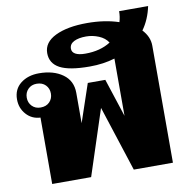

<svg xmlns="http://www.w3.org/2000/svg" viewBox="-87 -887 951 971"><g transform="rotate(-10 388.5 -401.0)"><path d="M687 -685Q723 -647 723 -601V0H522L413 -336L303 0H103V-341Q59 -343 30.5 -375Q2 -407 2 -452Q2 -504 39.5 -533.5Q77 -563 134 -563Q208 -563 255.5 -529Q303 -495 303 -433V-277L369 -472H459L523 -276V-570Q464 -552 394 -552Q289 -552 241 -577.5Q193 -603 193 -656Q193 -711 254.5 -741Q316 -771 418 -771Q508 -771 580 -747Q588 -773 588 -802H737Q723 -735 687 -685ZM513 -654Q497 -679 465.5 -692Q434 -705 401 -705Q362 -705 338.5 -693Q315 -681 315 -657Q315 -639 332.5 -629.5Q350 -620 383 -620Q460 -620 513 -654ZM176 -452Q176 -478 159 -495.5Q142 -513 113 -513Q86 -513 69 -495.5Q52 -478 52 -452Q52 -426 69 -408.5Q86 -391 113 -391Q142 -391 159 -408.5Q176 -426 176 -452Z"/></g></svg>

Font: Taviraj Black
Style: Regular
Weight: 900
Designer: Katatrad Team
Foundry: CadsonDemak
Version: Version 1.030